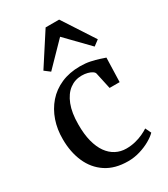

<svg xmlns="http://www.w3.org/2000/svg" viewBox="-205 -923 899 1027"><g transform="rotate(-30 244.5 -409.5)"><path d="M275.5 11Q194.5 11 140 -25Q85.5 -61 58 -123.8Q30.5 -186.5 30.5 -265.5Q30 -326.5 48.2 -379.5Q66.5 -432.5 101.5 -472.8Q136.5 -513 187.8 -535.5Q239 -558 304.5 -558Q338.5 -558 366.8 -552Q395 -546 416.5 -539Q438 -532 451 -527.5L446.5 -378.5H384.5L362.5 -479.5Q361 -487.5 350.2 -494.8Q339.5 -502 323.2 -506.2Q307 -510.5 287.5 -510.5Q245.5 -510.5 212.8 -486Q180 -461.5 161 -413Q142 -364.5 142 -293Q141.5 -233 153.2 -187.8Q165 -142.5 186.2 -112.8Q207.5 -83 236.8 -67.8Q266 -52.5 301 -52.5Q330 -52.5 356.5 -59Q383 -65.5 404.5 -75.5Q426 -85.5 441 -95.5L458 -60Q441.5 -43 413 -26.8Q384.5 -10.5 349 0.2Q313.5 11 275.5 11ZM157.5 -610 124 -635.5 250 -830H333.5L460 -635.5L426 -610L292 -748Z"/></g></svg>

Font: Merriweather 48pt
Style: Regular
Weight: 400
Version: Version 2.100